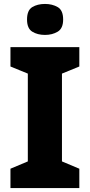

<svg xmlns="http://www.w3.org/2000/svg" viewBox="-20 -953 455 973"><path d="M382 0H33V-98L121 -135V-580L33 -616V-714H382V-616L294 -580V-135L382 -98ZM208 -933Q245 -933 272.5 -917Q300 -901 300 -854Q300 -809 272.5 -792.5Q245 -776 208 -776Q170 -776 143.5 -792.5Q117 -809 117 -854Q117 -901 143.5 -917Q170 -933 208 -933Z"/></svg>

Font: Noto Kufi Arabic ExtraBold
Style: Regular
Weight: 800
Designer: Monotype Design Team, David Williams, Khaled Hosny
Foundry: Google LLC
Version: Version 2.109; ttfautohint (v1.8.4.7-5d5b)